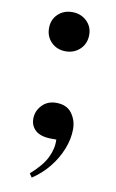

<svg xmlns="http://www.w3.org/2000/svg" viewBox="-82 -577 480 796"><g transform="rotate(10 158.0 -179.5)"><path d="M157 -367Q121 -367 97 -390.5Q73 -414 73 -450Q73 -486 97 -509Q121 -532 157 -532Q193 -532 217.5 -509Q242 -486 242 -451Q242 -414 217.5 -390.5Q193 -367 157 -367ZM110 173 99 157Q148 114 166.5 75.5Q185 37 183 0H164Q118 0 96 -19Q74 -38 74 -69Q74 -101 97 -125.5Q120 -150 157 -150Q201 -150 222.5 -121Q244 -92 244 -54Q244 -14 227.5 28.5Q211 71 181 108.5Q151 146 110 173Z"/></g></svg>

Font: Literata 72pt
Style: Bold
Weight: 700
Designer: Latin by Veronika Burian and Jose Scaglione. Greek by Irene Vlachou. Cyrillic by Vera Evstafieva.
Foundry: TypeTogether
Version: Version 3.002